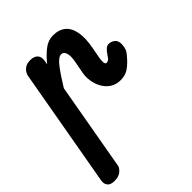

<svg xmlns="http://www.w3.org/2000/svg" viewBox="-279 -655 1229 1229"><g transform="rotate(-45 335.0 -41.0)"><path d="M519.5 0Q478 0 448.5 -19.5Q419 -39 401.8 -70Q384.5 -101 379 -136.8Q373.5 -172.5 379.5 -205L396 -292.5Q401.5 -322.5 399.2 -343.8Q397 -365 388.2 -376Q379.5 -387 366 -387Q340 -387 304.5 -340.5Q269 -294 224.5 -221L119 375.5Q116 391.5 95.2 410Q74.5 428.5 34.5 428.5Q-1.5 428.5 -15 410.2Q-28.5 392 -24 366L118.5 -440.5Q120 -449 127.8 -463.2Q135.5 -477.5 153 -489Q170.5 -500.5 200.5 -500.5Q235 -500.5 251.2 -482Q267.5 -463.5 262 -432L257.5 -405Q293.5 -450 331.8 -479.8Q370 -509.5 414 -509.5Q468 -509.5 500.2 -482.2Q532.5 -455 542 -402Q551.5 -349 536.5 -270.5L525 -209Q520.5 -186 520.2 -171Q520 -156 523.2 -149Q526.5 -142 532.5 -142Q541 -142 548 -146Q555 -150 558 -154L579.5 -184Q589.5 -198.5 601.8 -208.8Q614 -219 626.5 -219Q650 -219 668.2 -204.8Q686.5 -190.5 686.5 -161.5Q686.5 -148 682.5 -127.5Q678.5 -107 656.5 -82Q624 -43 593 -21.5Q562 0 519.5 0Z"/></g></svg>

Font: Edu VIC WA NT Hand Pre
Style: Regular
Weight: 400
Designer: Tina and Corey Anderson, Eben Sorkin, Mirko Velimirovic
Foundry: Google for Education
Version: Version 1.000